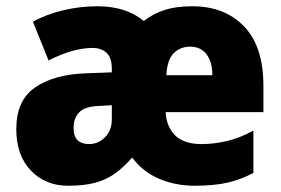

<svg xmlns="http://www.w3.org/2000/svg" viewBox="-20 -583 898 613"><path d="M594 -563Q697 -563 759 -499Q821 -435 821 -309V-225H509Q511 -179 539 -151Q567 -123 624 -123Q662 -123 703.5 -132.5Q745 -142 789 -166V-31Q750 -10 707 0Q664 10 601 10Q541 10 488.5 -12Q436 -34 402 -80Q373 -47 345 -27.5Q317 -8 282 1Q247 10 197 10Q125 10 78.5 -38.5Q32 -87 32 -171Q32 -262 91.5 -303.5Q151 -345 254 -349L337 -352V-363Q337 -400 319.5 -415Q302 -430 276 -430Q214 -430 135 -390L85 -514Q130 -538 183 -550.5Q236 -563 291 -563Q383 -563 439 -516Q470 -540 506.5 -551.5Q543 -563 594 -563ZM587 -434Q556 -434 535 -413.5Q514 -393 511 -343H658Q658 -385 639.5 -409.5Q621 -434 587 -434ZM301 -245Q253 -244 234 -225.5Q215 -207 215 -175Q215 -147 228 -135Q241 -123 264 -123Q294 -123 315.5 -145Q337 -167 337 -202V-247Z"/></svg>

Font: Noto Sans Khmer UI SemiCondensed Black
Style: Regular
Weight: 900
Width: 4
Designer: Danh Hong and the Monotype Design Team
Foundry: Monotype Imaging Inc.
Version: Version 2.002; ttfautohint (v1.8.4.7-5d5b)